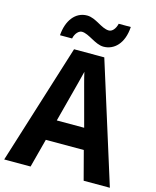

<svg xmlns="http://www.w3.org/2000/svg" viewBox="-133 -1065 896 1104"><g transform="rotate(15 314.5 -513.0)"><path d="M125 -824H197C204 -857 225 -876 242 -876C284 -876 333 -825 383 -825C445 -825 500 -874 506 -975H434C427 -943 408 -923 389 -923C344 -923 300 -974 247 -974C177 -974 131 -912 125 -824ZM473 -51H629L404 -767H224L0 -51H157L202 -222H428ZM349 -525 397 -346H234L281 -525C287 -550 307 -621 315 -657C323 -618 339 -564 349 -525Z"/></g></svg>

Font: Noto Sans Tamil UI SemiCondensed
Style: Bold
Weight: 700
Width: 4
Designer: Jelle Bosma - Monotype Design Team
Foundry: Monotype Imaging Inc.
Version: Version 2.004